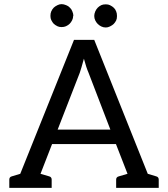

<svg xmlns="http://www.w3.org/2000/svg" viewBox="-20 -909 812 929"><path d="M735 -56Q748 -53 748 -40V0H542V-40Q542 -53 556 -56L597 -68L541 -212H232L176 -68L217 -56Q230 -53 230 -40V0H25V-40Q25 -53 38 -56L78 -68L338 -716H436L695 -68ZM514 -282 408 -558Q397 -583 386 -625Q372 -574 366 -557L259 -282ZM334 -832Q334 -821 329 -811Q324 -801 317 -794Q310 -787 299 -782Q290 -778 278 -778Q266 -778 258 -782Q246 -788 240 -794Q234 -800 228 -812Q224 -820 224 -832Q224 -845 228 -854Q233 -865 240 -872Q246 -878 258 -884Q268 -889 278 -889Q288 -889 300 -884Q311 -880 318 -872Q326 -865 330 -854Q335 -842 335 -833ZM546 -831Q546 -818 542 -810Q537 -800 530 -793Q524 -787 512 -781Q502 -776 492 -776Q480 -776 470 -781Q460 -786 453 -793Q446 -800 441 -810Q436 -820 436 -832Q436 -842 441 -854Q446 -865 453 -872Q460 -879 470 -884Q478 -888 492 -888Q504 -888 512 -884Q524 -878 530 -872Q538 -865 542 -854Q546 -845 546 -832Z"/></svg>

Font: Aleo
Style: Regular
Weight: 400
Designer: Alessio Laiso
Version: Version 1.1